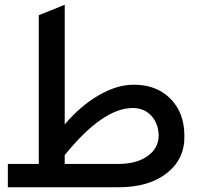

<svg xmlns="http://www.w3.org/2000/svg" viewBox="-20 -787 827 807"><path d="M478 -98Q553 -98 599.5 -130.5Q646 -163 647 -216Q646 -268 616 -300.5Q586 -333 538 -333Q412 -333 252 -135V-98ZM13 0V-98H143V-723L252 -767V-264Q317 -341 394 -386Q471 -431 542 -431Q638 -431 696.5 -372Q755 -313 755 -216Q757 -119 681.5 -59.5Q606 0 479 0Z"/></svg>

Font: LT Superior Semi-bold
Style: Regular
Weight: 600
Designer: Daniel Lyons
Foundry: LyonsType
Version: Version 1.0